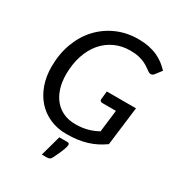

<svg xmlns="http://www.w3.org/2000/svg" viewBox="-212 -862 1104 1191"><g transform="rotate(30 340.0 -266.0)"><path d="M352 -72.5Q377.5 -72.5 399 -75.2Q420.5 -78 439.8 -83.2Q459 -88.5 476.5 -95.8Q494 -103 511.5 -112.5L530.5 -270H434Q424.5 -270 419.2 -275.2Q414 -280.5 415.5 -289L421.5 -346H630.5L596 -69.5Q569 -50 540.2 -35.5Q511.5 -21 479.5 -11.2Q447.5 -1.5 412 3.2Q376.5 8 335.5 8Q270 8 216.8 -15.5Q163.5 -39 126 -81Q88.5 -123 68 -181Q47.5 -239 47.5 -308Q47.5 -400 76.2 -477Q105 -554 156.2 -609Q207.5 -664 277.5 -694.8Q347.5 -725.5 430 -725.5Q472 -725.5 506.2 -718.5Q540.5 -711.5 568.2 -698.8Q596 -686 618.2 -668.8Q640.5 -651.5 659 -631.5L627 -590Q619.5 -578.5 608.5 -576Q597.5 -573.5 585.5 -581Q574 -588.5 560.5 -598.5Q547 -608.5 528.5 -617.5Q510 -626.5 484.2 -632.8Q458.5 -639 422.5 -639Q362 -639 311.8 -615.8Q261.5 -592.5 225.5 -549.8Q189.5 -507 169.5 -446.5Q149.5 -386 149.5 -311.5Q149.5 -256 164 -211.8Q178.5 -167.5 205 -136.5Q231.5 -105.5 268.8 -89Q306 -72.5 352 -72.5ZM366.5 47.5Q375.5 47.5 378.2 51.8Q381 56 381 60.5Q381 66 379 74.5Q377 83 372 96.5Q367 110 358.5 129.2Q350 148.5 336.5 175.5Q330.5 187 322.2 190.8Q314 194.5 301 194.5H268L308.5 47.5Z"/></g></svg>

Font: Lato Medium
Style: Italic
Weight: 500
Italic angle: -7°
Designer: Lukasz Dziedzic
Foundry: tyPoland Lukasz Dziedzic
Version: Version 2.006; 2014-01-15